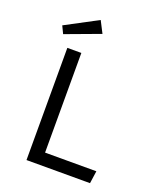

<svg xmlns="http://www.w3.org/2000/svg" viewBox="-162 -1007 925 1108"><g transform="rotate(20 300.0 -453.0)"><path d="M136 -689H222V-77H537L526 0H136ZM299 -834 86 -755 64 -801 262 -906Z"/></g></svg>

Font: Fira Mono
Style: Regular
Weight: 400
Designer: Carrois Corporate & Edenspiekermann AG
Foundry: Carrois Corporate GbR & Edenspiekermann AG
Version: Version 3.206